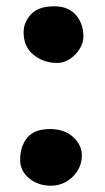

<svg xmlns="http://www.w3.org/2000/svg" viewBox="-20 -572 334 610"><path d="M162 -372Q119 -372 87 -397.5Q55 -423 55 -469Q55 -501 78.5 -526.5Q102 -552 152 -552Q197 -552 221 -524.5Q245 -497 245 -456Q245 -436 233 -416.5Q221 -397 202 -384.5Q183 -372 162 -372ZM141 18Q101 18 72.5 -5.5Q44 -29 44 -64Q44 -107 66.5 -134.5Q89 -162 139 -162Q185 -162 212.5 -136.5Q240 -111 240 -79Q240 -39 211 -10.5Q182 18 141 18Z"/></svg>

Font: Playpen Sans Arabic
Style: Bold
Weight: 700
Version: Version 2.000